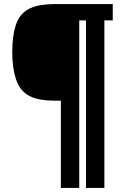

<svg xmlns="http://www.w3.org/2000/svg" viewBox="-20 -820 612 940"><path d="M278 100V-327H247Q174 -327 130.5 -347Q87 -367 66.5 -411.5Q46 -456 41 -528Q40 -541 40 -563Q40 -585 41 -601Q45 -673 65 -716.5Q85 -760 129 -780Q173 -800 247 -800H532V-720H491V100H401V-720H368V100Z"/></svg>

Font: Big Shoulders Display Black
Style: Regular
Weight: 900
Designer: Patric King
Foundry: XO Type Co
Version: Version 1.000; ttfautohint (v1.8.2)